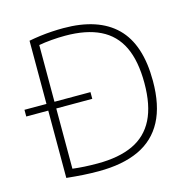

<svg xmlns="http://www.w3.org/2000/svg" viewBox="-93 -692 781 788"><g transform="rotate(-15 298.0 -298.5)"><path d="M2.5 -290V-318.5H283V-290ZM232 4Q199 4 166.5 2Q134 0 96 -4V-587Q119.5 -591.5 144.5 -594.8Q169.5 -598 194.5 -599.5Q219.5 -601 243 -601Q391 -601 466.8 -526.5Q542.5 -452 542.5 -297Q542.5 -193 507.2 -126.5Q472 -60 403 -28Q334 4 232 4ZM236.5 -28Q326.5 -28 386.5 -56Q446.5 -84 476.5 -143.5Q506.5 -203 506.5 -297.5Q506.5 -391.5 477.8 -451.5Q449 -511.5 390.2 -540.2Q331.5 -569 242 -569Q213.5 -569 184 -566.5Q154.5 -564 130 -559.5V-34Q154 -31 180.2 -29.5Q206.5 -28 236.5 -28Z"/></g></svg>

Font: Encode Sans SC Condensed Thin Thin
Style: Regular
Weight: 250
Version: Version 3.002